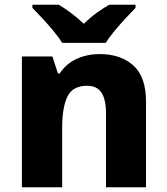

<svg xmlns="http://www.w3.org/2000/svg" viewBox="-20 -786 703 806"><path d="M399 -559Q486 -559 539.5 -511.5Q593 -464 593 -358V0H425V-311Q425 -368 406 -397Q387 -426 346 -426Q285 -426 263 -380.5Q241 -335 241 -250V0H72V-549H200L223 -478H231Q257 -518 301 -538.5Q345 -559 399 -559ZM241 -606Q227 -629 204.5 -656Q182 -683 158.5 -708.5Q135 -734 116 -753V-766H227Q254 -750 279.5 -730.5Q305 -711 332 -686Q357 -711 384.5 -731Q412 -751 438 -766H549V-753Q531 -735 507.5 -709.5Q484 -684 461 -656.5Q438 -629 424 -606Z"/></svg>

Font: Noto Sans Sinhala ExtraBold
Style: Regular
Weight: 800
Designer: Jelle Bosma - Monotype Design Team
Foundry: Monotype Imaging Inc.
Version: Version 2.006; ttfautohint (v1.8.4.7-5d5b)